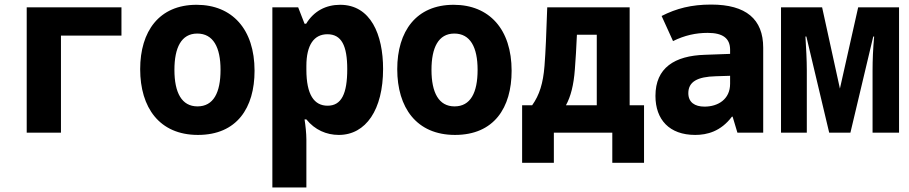

<svg xmlns="http://www.w3.org/2000/svg" viewBox="-20 -581 3981 841"><path d="M97 0H247V-425H512V-549H97Z M847 10C1018 10 1095 -109 1095 -271C1095 -453 997 -560 841 -560C677 -560 594 -444 594 -278C594 -110 678 10 847 10ZM845 -115C776 -115 744 -175 744 -275C744 -372 774 -434 844 -434C914 -434 946 -374 946 -275C946 -175 915 -115 845 -115Z M1173 240H1322V31C1322 3 1318 -33 1314 -58H1322C1359 -12 1410 10 1464 10C1583 10 1658 -101 1658 -279C1658 -429 1604 -560 1470 -560C1408 -560 1355 -533 1321 -477H1314L1286 -549H1173ZM1415 -118C1356 -118 1322 -166 1322 -276V-292C1322 -385 1356 -431 1414 -431C1476 -431 1501 -381 1501 -278C1501 -171 1476 -118 1415 -118Z M1973 10C2144 10 2221 -109 2221 -271C2221 -453 2123 -560 1967 -560C1803 -560 1720 -444 1720 -278C1720 -110 1804 10 1973 10ZM1971 -115C1902 -115 1870 -175 1870 -275C1870 -372 1900 -434 1970 -434C2040 -434 2072 -374 2072 -275C2072 -175 2041 -115 1971 -115Z M2267 132H2406V0H2662V132H2801V-120H2738V-549H2377C2373 -431 2370 -356 2365 -292C2359 -216 2343 -165 2311 -120H2267ZM2498 -277C2502 -323 2504 -370 2507 -429H2594V-120H2459C2480 -158 2493 -209 2498 -277Z M3025 10C3077 10 3137 -5 3186 -70H3189L3210 0H3323V-372C3323 -497 3248 -561 3095 -561C3008 -561 2943 -544 2878 -511L2928 -401C2978 -426 3028 -437 3080 -437C3145 -437 3178 -414 3178 -363V-345L3068 -341C2935 -337 2851 -284 2851 -161C2851 -57 2912 10 3025 10ZM3066 -114C3023 -114 2995 -133 2995 -173C2995 -223 3035 -245 3115 -247L3178 -249V-214C3178 -146 3125 -114 3066 -114Z M3401 0H3514V-273C3514 -319 3511 -369 3508 -421H3512L3612 0H3705L3805 -421H3809C3804 -369 3802 -316 3802 -273V0H3918V-549H3739L3659 -193L3581 -549H3401Z"/></svg>

Font: Noto Sans Mono SemiCondensed ExtraBold
Style: Regular
Weight: 800
Width: 4
Designer: Monotype Design Team
Foundry: Monotype Imaging Inc.
Version: Version 2.014